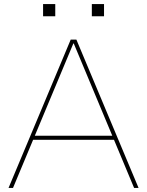

<svg xmlns="http://www.w3.org/2000/svg" viewBox="-20 -925 724 945"><path d="M22 0 328 -730H356L662 0H640L343 -711H341L44 0ZM132 -237V-257H552V-237ZM432 -845V-905H492V-845ZM192 -845V-905H252V-845Z"/></svg>

Font: M PLUS 1 Thin
Style: Regular
Weight: 100
Designer: Coji Morishita
Foundry: UNDERFOREST DESIGN
Version: Version 1.001